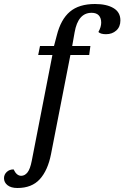

<svg xmlns="http://www.w3.org/2000/svg" viewBox="-135 -740 622 960"><path d="M-67 107Q-52 139 -29 139Q-11 139 2.5 122Q16 105 24 63L127 -465H56L65 -510H135L149 -563Q169 -643 214.5 -681.5Q260 -720 340 -720Q398 -720 432.5 -699.5Q467 -679 467 -638Q467 -606 446.5 -587.5Q426 -569 395 -569Q368 -569 357 -580Q371 -605 371 -627Q371 -650 359 -663Q347 -676 323 -676Q255 -676 238 -578L226 -510H317L311 -465H217L120 31Q104 112 64 156Q24 200 -48 200Q-80 200 -97.5 186Q-115 172 -115 151Q-115 133 -101.5 120Q-88 107 -67 107Z"/></svg>

Font: Sansita Light Italic
Style: Regular
Weight: 300
Italic angle: -11°
Designer: Pablo Cosgaya
Foundry: Omnibus-Type
Version: Version 1.006